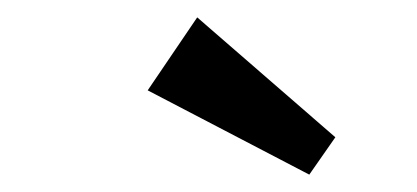

<svg xmlns="http://www.w3.org/2000/svg" viewBox="-20 -713 480 221"><path d="M336 -512 150 -609 207 -693 366 -555Z"/></svg>

Font: Zilla Slab SemiBold
Style: Regular
Weight: 600
Designer: Typotheque.com
Foundry: Typotheque type foundry
Version: Version 1.1; 2017